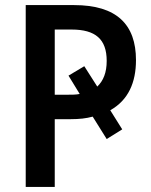

<svg xmlns="http://www.w3.org/2000/svg" viewBox="-20 -734 594 754"><path d="M514 -498C514 -638 438 -714 271 -714H81V0H195V-266H258C291 -266 319 -269 344 -276L399 -188L460 -226L413 -301C484 -341 514 -410 514 -498ZM195 -362V-618H261C355 -618 399 -580 399 -495C399 -449 386 -417 362 -394L311 -474L249 -437L293 -365C279 -362 262 -362 243 -362Z"/></svg>

Font: Noto Sans UI SemiCondensed Medium
Style: Regular
Weight: 500
Width: 4
Designer: Monotype Design Team
Foundry: Monotype Imaging Inc.
Version: Version 1.901